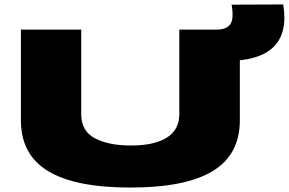

<svg xmlns="http://www.w3.org/2000/svg" viewBox="-20 -833 1298 863"><path d="M74 -292V-700H345V-320Q345 -244 406.5 -211.5Q468 -179 568 -179Q674 -179 730 -214.5Q786 -250 786 -320V-700H1058V-292Q1058 -138 936 -64Q814 10 566 10Q318 10 196 -64Q74 -138 74 -292ZM944 -559V-700H954Q999 -700 1015.5 -724.5Q1032 -749 1021 -812L1253 -813Q1295 -559 997 -559Z"/></svg>

Font: Georama Extra Expanded ExtraBold
Style: Regular
Weight: 800
Width: 8
Designer: Jean-Baptiste Levee
Foundry: Production Type
Version: Version 1.000